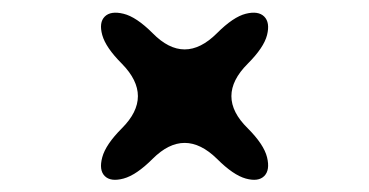

<svg xmlns="http://www.w3.org/2000/svg" viewBox="-20 -424 590 307"><path d="M376 -322Q324 -270 376 -219Q402 -193 407 -172.5Q412 -152 402.5 -142.5Q393 -133 373 -138.5Q353 -144 327 -170Q275 -221 224 -170Q198 -144 177.5 -138.5Q157 -133 147.5 -142.5Q138 -152 143.5 -172.5Q149 -193 175 -219Q226 -270 175 -322Q149 -348 143.5 -368Q138 -388 147.5 -397.5Q157 -407 177.5 -402Q198 -397 224 -371Q275 -319 327 -371Q353 -397 373 -402Q393 -407 402.5 -397.5Q412 -388 407 -368Q402 -348 376 -322Z"/></svg>

Font: Syne Mono
Style: Regular
Weight: 400
Monospace: yes
Designer: Lucas Descroix
Foundry: Bonjour Monde
Version: Version 2.000; ttfautohint (v1.8.3)